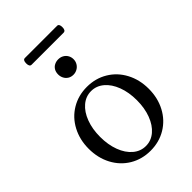

<svg xmlns="http://www.w3.org/2000/svg" viewBox="-221 -826 927 927"><g transform="rotate(-45 242.5 -362.0)"><path d="M37.6 -207Q37.6 -269 64 -318.8Q90.3 -368.7 137.2 -396.7Q184.1 -424.8 242.7 -424.8Q301.3 -424.8 348.1 -396.7Q395 -368.7 421.4 -318.8Q447.8 -269 447.8 -207Q447.8 -144.5 421.4 -94.7Q395 -44.9 348.1 -16.8Q301.3 11.2 242.7 11.2Q184.1 11.2 137.2 -16.8Q90.3 -44.9 64 -94.7Q37.6 -144.5 37.6 -207ZM368.2 -208.5Q368.2 -262.2 352.1 -304.9Q335.9 -347.7 307.4 -371.8Q278.8 -396 242.7 -396Q206.5 -396 178 -371.8Q149.4 -347.7 133.3 -304.9Q117.2 -262.2 117.2 -208.5Q117.2 -154.8 133.3 -112.1Q149.4 -69.3 178 -45.2Q206.5 -21 242.7 -21Q278.8 -21 307.4 -45.2Q335.9 -69.3 352.1 -112.1Q368.2 -154.8 368.2 -208.5ZM187 -564.9Q187 -581.5 194.1 -593.3Q201.2 -605 213.1 -610.8Q225.1 -616.7 238.8 -616.7Q254.4 -616.7 266.6 -609.6Q278.8 -602.5 285.4 -590.6Q292 -578.6 292 -564.9Q292 -549.3 284.4 -537.1Q276.9 -524.9 264.6 -518.3Q252.4 -511.7 238.8 -511.7Q222.7 -511.7 210.9 -519.3Q199.2 -526.9 193.1 -539.1Q187 -551.3 187 -564.9ZM115.7 -711.9Q115.7 -734.9 129.9 -734.9H349.6Q363.3 -734.9 363.3 -711.9Q363.3 -689 347.7 -689H129.9Q115.7 -689 115.7 -711.9Z"/></g></svg>

Font: Junicode Two Beta VF
Style: Regular
Weight: 400
Designer: Peter S. Baker
Foundry: Briery Creek Software
Version: Version 1.031 beta; ttfautohint (v1.8.1.43-b0c9)